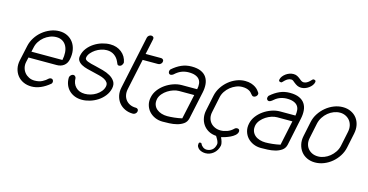

<svg xmlns="http://www.w3.org/2000/svg" viewBox="-87 -1145 3338 1740"><g transform="rotate(15 1581.5 -275.5)"><path d="M141 -305H432Q440 -344 437.5 -377.5Q435 -411 421.5 -436.5Q408 -462 384 -476.5Q360 -491 327 -491Q296 -491 267 -479.5Q238 -468 214 -448.5Q190 -429 173 -402.5Q156 -376 150 -345ZM354 -108Q364 -117 376 -117Q388 -117 394.5 -108Q401 -99 399 -87Q397 -77 392 -72Q306 0 222 0Q180 0 146 -15.5Q112 -31 90 -58.5Q68 -86 59.5 -123Q51 -160 60 -202L91 -345Q100 -387 124 -424.5Q148 -462 181.5 -489.5Q215 -517 256 -533.5Q297 -550 339 -550Q382 -550 415.5 -533Q449 -516 470.5 -486Q492 -456 499 -415.5Q506 -375 496 -328Q488 -289 460.5 -268Q433 -247 393 -247H129L119 -202Q113 -174 119.5 -148Q126 -122 142 -102.5Q158 -83 182 -71Q206 -59 235 -59Q278 -59 308 -75Q338 -91 354 -108Z M976 -427Q975 -412 965 -400Q955 -388 939 -388Q928 -388 923 -398L914 -418Q899 -453 869.5 -474Q840 -495 799 -495Q773 -495 745.5 -486Q718 -477 695 -461.5Q672 -446 655 -426Q638 -406 634 -384Q631 -372 638 -364Q645 -356 659.5 -350Q674 -344 693.5 -339Q713 -334 736 -329Q770 -321 808.5 -310.5Q847 -300 877.5 -282.5Q908 -265 925 -238.5Q942 -212 934 -173Q925 -133 900 -101Q875 -69 841 -47Q807 -25 768.5 -13.5Q730 -2 695 -2Q657 -2 626.5 -14Q596 -26 574 -47.5Q552 -69 540.5 -98Q529 -127 529 -160Q528 -176 539.5 -188Q551 -200 565 -200Q574 -200 581 -192.5Q588 -185 589 -177Q589 -126 620.5 -93.5Q652 -61 707 -61Q733 -61 760.5 -69Q788 -77 811.5 -92Q835 -107 852 -127.5Q869 -148 875 -173Q880 -196 870 -211.5Q860 -227 839.5 -238Q819 -249 791 -256L734 -270Q703 -277 672 -285Q641 -293 618 -305.5Q595 -318 582.5 -337Q570 -356 576 -384Q584 -424 608.5 -455.5Q633 -487 667 -509Q701 -531 739.5 -542.5Q778 -554 815 -554Q878 -554 922 -519Q966 -484 976 -427Z M1118 -698Q1121 -711 1131.5 -719Q1142 -727 1153 -727Q1166 -727 1173 -719Q1180 -711 1177 -698L1146 -553H1292Q1303 -553 1310.5 -544.5Q1318 -536 1315 -523Q1313 -511 1302 -502.5Q1291 -494 1280 -494H1134L1072 -202Q1066 -172 1071.5 -146Q1077 -120 1092.5 -100.5Q1108 -81 1132 -70Q1156 -59 1188 -59Q1199 -59 1206 -50.5Q1213 -42 1210 -28Q1207 -16 1196.5 -8Q1186 0 1175 0Q1133 0 1099 -16Q1065 -32 1043 -59.5Q1021 -87 1012.5 -123.5Q1004 -160 1013 -202Z M1680 -365Q1686 -393 1683.5 -417Q1681 -441 1667.5 -458Q1654 -475 1628 -484.5Q1602 -494 1560 -493Q1524 -491 1495.5 -478.5Q1467 -466 1439 -440Q1433 -435 1426 -432Q1419 -429 1414 -429Q1402 -429 1396 -438.5Q1390 -448 1392 -459Q1395 -471 1400 -476Q1442 -513 1485.5 -532Q1529 -551 1580 -551Q1633 -551 1667.5 -535.5Q1702 -520 1720 -492.5Q1738 -465 1741.5 -428.5Q1745 -392 1736 -350L1681 -92Q1673 -57 1646.5 -38.5Q1620 -20 1586 -11.5Q1552 -3 1516 -1.5Q1480 0 1453 0Q1414 0 1381 -14.5Q1348 -29 1325.5 -54Q1303 -79 1293.5 -113.5Q1284 -148 1293 -188Q1301 -225 1325 -257Q1349 -289 1383 -313Q1417 -337 1457 -351Q1497 -365 1537 -365ZM1668 -307H1525Q1500 -307 1473 -298Q1446 -289 1421.5 -273.5Q1397 -258 1378 -236Q1359 -214 1352 -188Q1345 -155 1353.5 -131Q1362 -107 1381 -91Q1400 -75 1426 -67Q1452 -59 1480 -59Q1508 -59 1545.5 -63Q1583 -67 1618 -75Z M2100 -108Q2109 -117 2122 -117Q2136 -117 2142 -108Q2148 -99 2145 -88Q2141 -70 2123.5 -55Q2106 -40 2083.5 -29.5Q2061 -19 2038 -11.5Q2015 -4 2001 -1Q2010 15 2016.5 37.5Q2023 60 2020 74Q2009 122 1975.5 149Q1942 176 1901 176Q1887 176 1871 172Q1855 168 1842.5 159Q1830 150 1823 136.5Q1816 123 1820 104Q1822 95 1835 95Q1844 97 1846 101Q1852 118 1868.5 130Q1885 142 1904 142Q1931 142 1953 126Q1975 110 1983 75Q1986 64 1982 51Q1978 38 1970 24L1955 -1Q1912 -4 1881 -22Q1850 -40 1831 -68Q1812 -96 1806 -131Q1800 -166 1808 -202L1838 -346Q1847 -389 1871 -426Q1895 -463 1928 -490.5Q1961 -518 2001 -534Q2041 -550 2082 -550Q2115 -550 2139 -542Q2163 -534 2179.5 -523Q2196 -512 2206 -500Q2216 -488 2221 -480Q2227 -474 2225 -462Q2223 -451 2213 -442Q2203 -433 2190 -433Q2182 -433 2176.5 -438Q2171 -443 2166 -449L2153 -464Q2146 -471 2135 -477Q2124 -483 2108.5 -487Q2093 -491 2071 -491Q2042 -491 2013.5 -479.5Q1985 -468 1960.5 -448.5Q1936 -429 1918.5 -402.5Q1901 -376 1895 -346L1865 -202Q1858 -171 1864 -145Q1870 -119 1886 -100Q1902 -81 1926.5 -70Q1951 -59 1981 -59Q2010 -59 2042 -70.5Q2074 -82 2100 -108Z M2602 -365Q2607 -393 2604.5 -417Q2602 -441 2588.5 -458Q2575 -475 2549 -484.5Q2523 -494 2482 -493Q2446 -491 2417.5 -478.5Q2389 -466 2361 -440Q2354 -435 2347.5 -432Q2341 -429 2336 -429Q2324 -429 2317.5 -438.5Q2311 -448 2314 -459Q2315 -465 2317.5 -469.5Q2320 -474 2322 -476Q2364 -513 2407.5 -532Q2451 -551 2502 -551Q2555 -551 2589.5 -535.5Q2624 -520 2642 -492.5Q2660 -465 2663 -428.5Q2666 -392 2657 -350L2603 -92Q2595 -57 2568.5 -38.5Q2542 -20 2508 -11.5Q2474 -3 2438 -1.5Q2402 0 2375 0Q2336 0 2303 -14.5Q2270 -29 2247.5 -54Q2225 -79 2215.5 -113.5Q2206 -148 2215 -188Q2223 -225 2247 -257Q2271 -289 2305 -313Q2339 -337 2379 -351Q2419 -365 2459 -365ZM2589 -307H2446Q2421 -307 2394 -298Q2367 -289 2343 -273.5Q2319 -258 2300 -236Q2281 -214 2274 -188Q2267 -155 2275.5 -131Q2284 -107 2302.5 -91Q2321 -75 2347.5 -67Q2374 -59 2402 -59Q2430 -59 2467.5 -63Q2505 -67 2540 -75ZM2593 -675Q2610 -675 2623.5 -682.5Q2637 -690 2647 -699.5Q2657 -709 2664 -716.5Q2671 -724 2675 -724Q2702 -724 2697 -703Q2694 -687 2683 -672.5Q2672 -658 2656.5 -646.5Q2641 -635 2622.5 -628.5Q2604 -622 2586 -622Q2566 -622 2550 -629.5Q2534 -637 2517 -651Q2509 -658 2500.5 -664.5Q2492 -671 2482 -671Q2465 -671 2451 -663.5Q2437 -656 2427 -646.5Q2417 -637 2410 -629.5Q2403 -622 2399 -622Q2372 -622 2377 -643Q2380 -659 2391 -673.5Q2402 -688 2417.5 -699.5Q2433 -711 2451.5 -717.5Q2470 -724 2488 -724Q2509 -724 2523.5 -716.5Q2538 -709 2549 -700L2571 -683Q2581 -676 2593 -675Z M2750 -344Q2759 -387 2783.5 -424.5Q2808 -462 2842 -490Q2876 -518 2916.5 -534Q2957 -550 2999 -550Q3041 -550 3075 -534Q3109 -518 3130.5 -490Q3152 -462 3159.5 -424.5Q3167 -387 3158 -344L3129 -205Q3120 -163 3096 -125.5Q3072 -88 3038.5 -60Q3005 -32 2964.5 -16Q2924 0 2882 0Q2840 0 2806 -16Q2772 -32 2750.5 -60Q2729 -88 2720.5 -125.5Q2712 -163 2721 -205ZM2780 -205Q2773 -174 2778.5 -147.5Q2784 -121 2800 -101.5Q2816 -82 2840 -71Q2864 -60 2895 -60Q2923 -60 2951.5 -71Q2980 -82 3004 -101.5Q3028 -121 3046 -147.5Q3064 -174 3071 -205L3100 -344Q3107 -377 3101 -404.5Q3095 -432 3079 -452Q3063 -472 3039 -483.5Q3015 -495 2987 -495Q2958 -495 2929.5 -484Q2901 -473 2876.5 -453Q2852 -433 2834 -405Q2816 -377 2809 -344Z"/></g></svg>

Font: VDS
Style: Thin Italic
Weight: 100
Width: 0
Designer: artmaker
Foundry: artmaker
Version: Version 1.000 2012 initial release